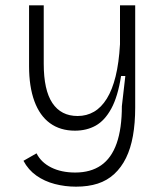

<svg xmlns="http://www.w3.org/2000/svg" viewBox="-20 -532 613 720"><path d="M265 168Q224 168 185.5 158Q147 148 116.5 126.5Q86 105 68 71L117 43Q134 77 172 96Q210 115 262 115Q320 115 359 88Q398 61 417.5 5.5Q437 -50 437 -134L450 -247H434Q422 -170 397.5 -125Q373 -80 339 -61Q305 -42 261 -42Q206 -42 167.5 -70Q129 -98 109 -152.5Q89 -207 89 -284V-512H144V-293Q144 -194 176.5 -145.5Q209 -97 271 -97Q305 -97 332.5 -113Q360 -129 380.5 -162Q401 -195 413.5 -245.5Q426 -296 430 -366V-512H487V-129Q487 -70 478.5 -22.5Q470 25 452.5 60.5Q435 96 408.5 120.5Q382 145 346.5 156.5Q311 168 265 168Z"/></svg>

Font: Bricolage Grotesque 96pt ExtraBold ExtraLight
Style: Regular
Weight: 250
Version: Version 1.001;gftools[0.9.33.dev8+g029e19f]